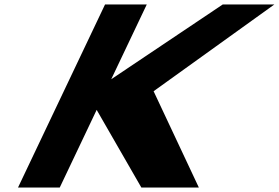

<svg xmlns="http://www.w3.org/2000/svg" viewBox="-20 -845 1256 865"><path d="M875.9 0 672 -434 1216.2 -825H983.7L481.1 -488L641.3 -825H453.3L61.1 0H249.1L415.5 -350L616.9 0Z"/></svg>

Font: Hussar
Style: BdSuprExtOblFive
Weight: 700
Foundry: Cannot Into Space Fonts
Version: Version 2.00